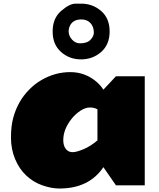

<svg xmlns="http://www.w3.org/2000/svg" viewBox="-20 -1031 882 1068"><path d="M272.9 -856.4Q272.9 -929.2 319.6 -969.7Q366.2 -1010.3 398.7 -1010.5Q431.2 -1010.7 432.1 -1010.7Q495.1 -1010.7 542.5 -970Q589.8 -929.2 589.8 -856.2Q589.8 -783.2 542.7 -741.9Q495.6 -700.7 430.9 -700.7Q366.2 -700.7 319.6 -741.9Q272.9 -783.2 272.9 -855Q272.9 -855.5 272.9 -856.4ZM431.2 -922.9Q381.8 -922.4 366.2 -881.3Q361.8 -869.6 361.8 -857.4Q361.8 -831.1 380.9 -810.5Q399.9 -790 424.8 -790Q464.8 -790 483.4 -809.8Q502 -829.6 502 -849.1Q502 -882.3 483.2 -902.6Q464.4 -922.9 432.6 -922.9Q432.1 -922.9 431.2 -922.9ZM126.5 -54.2Q87.4 -90.3 64.2 -145.8Q41 -201.2 41 -265.1Q41 -329.1 53.7 -376Q79.1 -469.2 142.6 -532.7Q172.9 -564 210 -585.4Q286.1 -629.9 370.8 -629.9Q455.6 -629.9 519.5 -573.7Q540 -555.7 555.2 -532.2L625 -606.9H785.2V0H625L555.2 -101.1Q475.1 17.1 312.5 17.6Q311.5 17.6 310.1 17.6Q266.1 17.6 215.8 0Q165.5 -17.6 126.5 -54.2ZM522 -422.9Q504.4 -433.1 480 -433.1Q455.6 -433.1 428.5 -415.8Q401.4 -398.4 379.9 -372.1Q332 -313 332 -252Q332 -209 358.4 -191.4Q369.1 -184.6 384.8 -184.6Q404.8 -184.6 443.8 -200.7Q482.9 -216.8 522 -250Z"/></svg>

Font: Fz Rammetto One
Style: Regular
Weight: 400
Designer: Vernon Adams
Foundry: Vernon Adams
Version: Vit hóa bi c Thuy @ FontZin.Com